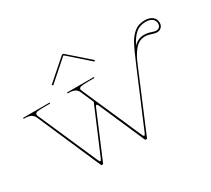

<svg xmlns="http://www.w3.org/2000/svg" viewBox="-142 -1000 1374 1250"><g transform="rotate(-30 545.0 -374.5)"><path d="M285.2 -605 277.8 -612.3 434.6 -750H445.3L602.1 -612.3L595.2 -605L441.4 -740.2H438.5ZM880.4 -558.6Q915.5 -594.7 960.4 -594.7Q985.4 -594.7 1009.3 -586.4Q1033.2 -578.1 1043 -578.1Q1059.6 -578.1 1068.8 -587.2Q1078.1 -596.2 1078.1 -612.8Q1078.1 -634.8 1060.8 -648.7Q1043.5 -662.6 1012.2 -662.6Q966.8 -662.6 937.5 -637.7Q908.2 -612.8 880.4 -558.6ZM827.6 -444.8 640.1 1.5H626.5L476.1 -342.8Q470.7 -354.5 465.3 -354.5Q460.4 -354.5 455.6 -343.3L310.1 1.5H296.4L88.9 -475.1Q80.1 -495.1 63 -503.9Q45.9 -512.7 15.1 -512.7H9.3V-520H208.5V-512.7H170.4Q127.4 -512.7 111.6 -509.5Q95.7 -506.3 95.7 -494.6Q95.7 -488.3 100.1 -478.5L292.5 -40Q298.8 -24.4 304.7 -24.4Q309.6 -24.4 315.9 -40L460 -380.4L418.5 -475.6Q409.7 -495.6 392.8 -504.2Q376 -512.7 345.2 -512.7H339.8V-520H541.5V-512.7H501Q457.5 -512.7 441.4 -509.3Q425.3 -505.9 425.3 -494.6Q425.3 -489.3 430.2 -478.5L622.6 -40Q628.9 -24.4 634.3 -24.4Q639.6 -24.4 646 -40L818.4 -448.2Q861.8 -550.8 878.9 -581.5Q914.6 -645.5 959.5 -664.6Q982.9 -674.3 1012.2 -674.3Q1047.4 -674.3 1068.6 -657.5Q1089.8 -640.6 1089.8 -612.8Q1089.8 -591.8 1076.9 -578.9Q1064 -565.9 1043 -565.9Q1028.8 -565.9 1005.4 -574.2Q981.9 -582.5 960.4 -582.5Q937 -582.5 917 -572Q897 -561.5 880.9 -541Q864.7 -520.5 852.5 -498.3Q840.3 -476.1 827.6 -444.8Z"/></g></svg>

Font: ZnikomitNo24
Style: Thin
Weight: 300
Designer: gluk
Foundry: gluk
Version: Version 0.55